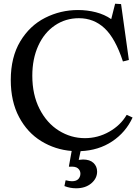

<svg xmlns="http://www.w3.org/2000/svg" viewBox="-20 -804 756 1034"><path d="M400 -750Q450 -750 496.5 -738Q543 -726 579 -701L600 -784L632 -782L674 -481L642 -473Q601 -598 543 -652Q485 -706 405 -706Q333 -706 275.5 -667Q218 -628 186 -557.5Q154 -487 154 -396Q154 -294 193 -217.5Q232 -141 297 -100.5Q362 -60 437 -60Q507 -60 568 -94.5Q629 -129 662 -185H664L694 -171Q657 -91 584 -42.5Q511 6 414 10L404 57Q420 55 427 55Q464 55 483.5 73.5Q503 92 503 120Q503 157 471.5 183.5Q440 210 390 210Q357 210 327 198L333 168L335 167Q355 172 367 172Q391 172 402 160Q413 148 413 131Q413 114 399.5 102.5Q386 91 353 94L351 92L366 9Q277 2 202 -44Q127 -90 82.5 -174Q38 -258 38 -373Q38 -496 89 -581Q140 -666 223 -708Q306 -750 400 -750Z"/></svg>

Font: Minipax
Style: Regular
Weight: 400
Designer: Raphaël Ronot, Igor Stepanchenko (Cyrillic)
Foundry: steppetype
Version: Version 1.002